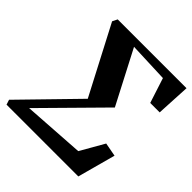

<svg xmlns="http://www.w3.org/2000/svg" viewBox="-209 -885 1027 1027"><g transform="rotate(45 305.0 -371.5)"><path d="M83 -714.5 97 -743H617.5L607.5 -550H536L490 -692L262.5 -701L419.5 -399L97.5 -72.5L446 -95.5L523 -230L600.5 -215.5L542 0H-1L-10 -28L284 -329.5Z"/></g></svg>

Font: Merriweather 96pt ExtraBold
Style: Italic
Weight: 800
Italic angle: -7.8°
Version: Version 2.101